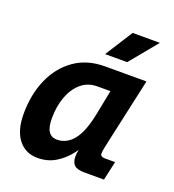

<svg xmlns="http://www.w3.org/2000/svg" viewBox="-136 -847 873 964"><g transform="rotate(20 300.0 -364.5)"><path d="M172.8 12Q108 12 70.1 -36.3Q32.2 -84.6 32.2 -172.8Q32.2 -275.8 68 -357.8Q103.8 -439.8 171.5 -487.9Q239.2 -536 335.2 -536H556.2L480.4 -191.6Q475.8 -170.2 471.7 -150.3Q467.6 -130.4 467.6 -119.6Q467.6 -110 473.7 -105.8Q479.8 -101.6 490.4 -101.6H546.8L524 0H420Q380.4 0 365 -14.9Q349.6 -29.8 349.6 -60.8Q349.6 -74.8 353.5 -93.9Q357.4 -113 363.3 -132.3Q369.2 -151.6 375.2 -166L391.2 -163.6Q371 -117.2 339.6 -77.1Q308.2 -37 266.6 -12.5Q225 12 172.8 12ZM232.8 -107.6Q285 -107.6 321.1 -152.8Q357.2 -198 376.8 -296.8L402.8 -428.4H333.2Q282.6 -428.4 246.8 -397.7Q211 -367 192 -315.1Q173 -263.2 173 -199.6Q173 -152.2 188.3 -129.9Q203.6 -107.6 232.8 -107.6ZM314 -594 407.6 -741.2H553.2L432 -594Z"/></g></svg>

Font: Geist Mono
Style: Italic
Weight: 400
Italic angle: -12°
Monospace: yes
Designer: Basement.studio, Andrés Briganti, Mateo Zaragoza
Foundry: Basement.studio, Vercel, Andrés Briganti, Guido Ferreyra, Mateo Zaragoza
Version: Version 1.500